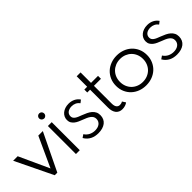

<svg xmlns="http://www.w3.org/2000/svg" viewBox="95 -1442 2254 2254"><g transform="rotate(-45 1222.5 -314.5)"><path d="M265 0 490 -465.5H415L243.6 -91.4L72.3 -465.5H-2.7L222.3 0Z M605.9 -558.6Q614.5 -558.6 622.3 -562Q630 -565.5 635.7 -571.1Q641.4 -576.8 644.5 -584.5Q647.7 -592.3 647.7 -600.9Q647.7 -609.5 644.5 -617.3Q641.4 -625 635.7 -630.7Q630 -636.4 622.3 -639.5Q614.5 -642.7 605.9 -642.7Q597.3 -642.7 589.5 -639.5Q581.8 -636.4 576.1 -630.7Q570.5 -625 567 -617.3Q563.6 -609.5 563.6 -600.9Q563.6 -592.3 567 -584.5Q570.5 -576.8 576.1 -571.1Q581.8 -565.5 589.5 -562Q597.3 -558.6 605.9 -558.6ZM637.7 0V-465.5H574.1V0Z M934.5 14.5Q971.8 14.5 1002.5 5.7Q1033.2 -3.2 1055 -20.2Q1076.8 -37.3 1088.6 -62.3Q1100.5 -87.3 1100.5 -120Q1100.5 -151.4 1088.6 -174.5Q1076.8 -197.7 1056.1 -215.5Q1035.5 -233.2 1007 -247Q978.6 -260.9 945.5 -273.2Q921.8 -281.8 902.7 -290Q883.6 -298.2 870 -308Q856.4 -317.7 849.1 -330Q841.8 -342.3 841.8 -359.5Q841.8 -375.9 848.2 -389.3Q854.5 -402.7 866.6 -412.3Q878.6 -421.8 895.7 -427.3Q912.7 -432.7 934.1 -432.7Q965 -432.7 990.2 -420.7Q1015.5 -408.6 1034.1 -384.1L1068.2 -410.9Q1045.5 -444.1 1010 -461.8Q974.5 -479.5 930.5 -479.5Q897.3 -479.5 870 -470.2Q842.7 -460.9 823 -444.5Q803.2 -428.2 792.3 -405.7Q781.4 -383.2 781.4 -357.3Q781.4 -328.6 793.4 -308.4Q805.5 -288.2 824.5 -273.4Q843.6 -258.6 867 -248.2Q890.5 -237.7 913.2 -229.1Q940 -219.1 962.5 -209.1Q985 -199.1 1001.6 -186.8Q1018.2 -174.5 1027.5 -159.1Q1036.8 -143.6 1036.8 -122.3Q1036.8 -100.5 1028.2 -84.1Q1019.5 -67.7 1004.8 -56.8Q990 -45.9 970.7 -40.7Q951.4 -35.5 929.5 -35.5Q891.8 -35.5 858 -51.6Q824.1 -67.7 800 -103.6L762.3 -77.7Q776.8 -52.7 795.7 -35.2Q814.5 -17.7 836.6 -6.6Q858.6 4.5 883.4 9.5Q908.2 14.5 934.5 14.5Z M1334.1 14.5Q1358.6 14.5 1381.6 7Q1404.5 -0.5 1419.1 -12.3L1391.8 -54.5Q1382.7 -48.2 1371.4 -45Q1360 -41.8 1348.2 -41.8Q1320 -41.8 1305 -62.3Q1290 -82.7 1290 -121.8V-416.8H1406.4V-465.5H1290V-639.1H1225.9V-465.5H1179.1V-416.8H1225.9V-118.6Q1225.9 -86.8 1233.2 -62Q1240.5 -37.3 1254.3 -20.2Q1268.2 -3.2 1288.4 5.7Q1308.6 14.5 1334.1 14.5Z M1729.5 14.5Q1784.1 14.5 1831.1 -3.4Q1878.2 -21.4 1912.7 -54.1Q1947.3 -86.8 1967 -132.3Q1986.8 -177.7 1986.8 -232.7Q1986.8 -287.7 1967 -333.2Q1947.3 -378.6 1912.7 -411.4Q1878.2 -444.1 1831.1 -462Q1784.1 -480 1729.5 -480Q1675 -480 1628 -462Q1580.9 -444.1 1546.4 -411.4Q1511.8 -378.6 1492 -333.2Q1472.3 -287.7 1472.3 -232.7Q1472.3 -177.7 1492 -132.3Q1511.8 -86.8 1546.4 -54.1Q1580.9 -21.4 1628 -3.4Q1675 14.5 1729.5 14.5ZM1729.5 -42.3Q1688.2 -42.3 1653.2 -56.4Q1618.2 -70.5 1592.5 -95.9Q1566.8 -121.4 1552.5 -156.4Q1538.2 -191.4 1538.2 -232.7Q1538.2 -274.5 1552.5 -309.3Q1566.8 -344.1 1592.5 -369.5Q1618.2 -395 1653.2 -409.1Q1688.2 -423.2 1729.5 -423.2Q1770.9 -423.2 1805.9 -409.1Q1840.9 -395 1866.6 -369.5Q1892.3 -344.1 1906.6 -309.3Q1920.9 -274.5 1920.9 -232.7Q1920.9 -191.4 1906.6 -156.4Q1892.3 -121.4 1866.6 -95.9Q1840.9 -70.5 1805.9 -56.4Q1770.9 -42.3 1729.5 -42.3Z M2240.5 14.5Q2277.7 14.5 2308.4 5.7Q2339.1 -3.2 2360.9 -20.2Q2382.7 -37.3 2394.5 -62.3Q2406.4 -87.3 2406.4 -120Q2406.4 -151.4 2394.5 -174.5Q2382.7 -197.7 2362 -215.5Q2341.4 -233.2 2313 -247Q2284.5 -260.9 2251.4 -273.2Q2227.7 -281.8 2208.6 -290Q2189.5 -298.2 2175.9 -308Q2162.3 -317.7 2155 -330Q2147.7 -342.3 2147.7 -359.5Q2147.7 -375.9 2154.1 -389.3Q2160.5 -402.7 2172.5 -412.3Q2184.5 -421.8 2201.6 -427.3Q2218.6 -432.7 2240 -432.7Q2270.9 -432.7 2296.1 -420.7Q2321.4 -408.6 2340 -384.1L2374.1 -410.9Q2351.4 -444.1 2315.9 -461.8Q2280.5 -479.5 2236.4 -479.5Q2203.2 -479.5 2175.9 -470.2Q2148.6 -460.9 2128.9 -444.5Q2109.1 -428.2 2098.2 -405.7Q2087.3 -383.2 2087.3 -357.3Q2087.3 -328.6 2099.3 -308.4Q2111.4 -288.2 2130.5 -273.4Q2149.5 -258.6 2173 -248.2Q2196.4 -237.7 2219.1 -229.1Q2245.9 -219.1 2268.4 -209.1Q2290.9 -199.1 2307.5 -186.8Q2324.1 -174.5 2333.4 -159.1Q2342.7 -143.6 2342.7 -122.3Q2342.7 -100.5 2334.1 -84.1Q2325.5 -67.7 2310.7 -56.8Q2295.9 -45.9 2276.6 -40.7Q2257.3 -35.5 2235.5 -35.5Q2197.7 -35.5 2163.9 -51.6Q2130 -67.7 2105.9 -103.6L2068.2 -77.7Q2082.7 -52.7 2101.6 -35.2Q2120.5 -17.7 2142.5 -6.6Q2164.5 4.5 2189.3 9.5Q2214.1 14.5 2240.5 14.5Z"/></g></svg>

Font: Spartan MB
Style: Regular
Weight: 212
Designer: Matt Bailey, Mirko Velimirovic
Foundry: Matt Bailey
Version: Version 1.005